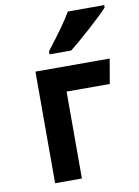

<svg xmlns="http://www.w3.org/2000/svg" viewBox="-85 -811 628 868"><g transform="rotate(-10 229.0 -377.0)"><path d="M219.7 0H96.7V-512.2H437.5L418 -398.9H219.7ZM272.5 -578.1H173.3V-592.8Q257.3 -700.2 288.1 -754.4H455.1V-743.2Q429.7 -715.3 368.4 -660.2Q307.1 -605 272.5 -578.1Z"/></g></svg>

Font: Cadman
Style: Bold
Weight: 700
Designer: Paul James MIller
Foundry: High-Logic / Made with FontCreator
Version: Version 2.114;March 28, 2021;FontCreator 13.0.0.2683 64-bit